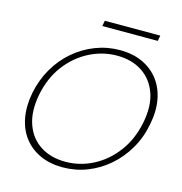

<svg xmlns="http://www.w3.org/2000/svg" viewBox="-121 -953 1015 1070"><g transform="rotate(15 386.0 -418.0)"><path d="M335 7Q262 7 205 -19Q148 -45 111.5 -92.5Q75 -140 63 -205.5Q51 -271 66 -350Q82 -429 120 -494.5Q158 -560 213.5 -607.5Q269 -655 336.5 -681Q404 -707 477 -707Q551 -707 607.5 -681Q664 -655 700.5 -607.5Q737 -560 749 -494.5Q761 -429 745 -350Q730 -271 691.5 -205.5Q653 -140 598 -92.5Q543 -45 476 -19Q409 7 335 7ZM342 -27Q426 -27 501.5 -66Q577 -105 631.5 -177.5Q686 -250 706 -350Q726 -451 700 -523Q674 -595 614 -634Q554 -673 470 -673Q386 -673 310 -634Q234 -595 179.5 -523Q125 -451 105 -350Q86 -250 111.5 -177.5Q137 -105 197.5 -66Q258 -27 342 -27ZM352 -843H672L666 -811H346Z"/></g></svg>

Font: Albert Sans ExtraLight
Style: Italic
Weight: 250
Italic angle: -11.25°
Designer: Andreas Rasmussen
Foundry: a.Foundry
Version: Version 1.025